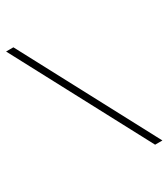

<svg xmlns="http://www.w3.org/2000/svg" viewBox="-218 -783 760 866"><g transform="rotate(-30 162.0 -350.0)"><path d="M-5 -700 367 0H329L-43 -700Z"/></g></svg>

Font: Moderustic ExtraBold
Style: Regular
Weight: 800
Designer: Tural Alisoy
Foundry: TAFT Foundry
Version: Version 2.120